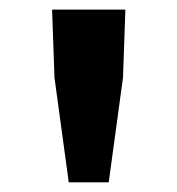

<svg xmlns="http://www.w3.org/2000/svg" viewBox="-20 -800 364 394"><path d="M121.1 -425.8 91.8 -640.6 86.9 -780.3H237.3L232.4 -640.6L203.1 -425.8Z"/></svg>

Font: Bpmf Zihi Sans Bold
Style: Bold
Weight: 700
Foundry: But Ko
Version: Version 1.320